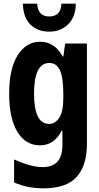

<svg xmlns="http://www.w3.org/2000/svg" viewBox="-20 -784 540 1049"><path d="M394 -764H316Q312 -694 249 -694Q187 -694 183 -764H105Q107 -688 146.5 -649.5Q186 -611 249 -611Q312 -611 353 -652Q394 -693 394 -764ZM166 -273Q166 -440 250 -440Q289 -440 307.5 -399.5Q326 -359 326 -270V-251Q326 -173 303.5 -140Q281 -107 248 -107Q166 -107 166 -273ZM217 245Q343 245 399 182.5Q455 120 455 1V-546H336L326 -475H323Q278 -556 200 -556Q123 -556 76.5 -482Q30 -408 30 -272Q30 -139 74.5 -64.5Q119 10 199 10Q276 10 317 -70H321V9Q321 129 213 129Q149 129 57 87V213Q99 231 139 238Q179 245 217 245Z"/></svg>

Font: Noto Sans Mono UI Condensed
Style: Bold
Weight: 700
Width: 3
Designer: Monotype Design team
Foundry: Monotype Imaging Inc.
Version: 1.000